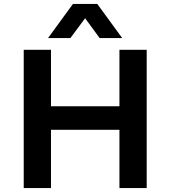

<svg xmlns="http://www.w3.org/2000/svg" viewBox="-20 -959 869 979"><path d="M101 0V-705H240V-417H589V-705H728V0H589V-297H240V0ZM225 -765 352 -939H476L603 -765H488L414 -866L339 -765Z"/></svg>

Font: Nunito Sans 6pt
Style: Bold
Weight: 700
Version: Version 3.101;gftools[0.9.27]